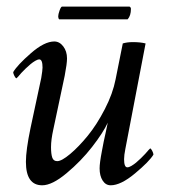

<svg xmlns="http://www.w3.org/2000/svg" viewBox="-20 -549 519 575"><path d="M285.2 -96.7Q287.6 -111.3 290.5 -124.5Q293.5 -137.7 296.9 -153.8Q300.3 -169.9 302.7 -181.6Q289.1 -151.9 255.9 -109.1Q222.7 -66.4 179.4 -30.3Q136.2 5.9 106.4 5.9Q57.6 5.9 57.6 -64.5Q57.6 -99.1 71.3 -165L103.5 -315.4Q107.4 -338.9 107.4 -346.7Q107.4 -371.1 97.7 -371.1Q92.8 -371.1 85.7 -366.9Q78.6 -362.8 71.5 -356.9Q64.5 -351.1 56.9 -343.8Q49.3 -336.4 43.9 -330.6Q38.6 -324.7 34.2 -319.3L29.3 -314.5Q26.9 -314.5 23.2 -321.5Q19.5 -328.6 19.5 -333Q32.2 -354.5 72.5 -389.6Q112.8 -424.8 142.6 -424.8Q158.2 -424.8 169.4 -410.2Q180.7 -395.5 180.7 -374Q180.7 -358.4 173.8 -322.3L139.6 -161.1Q132.8 -130.4 132.8 -108.4Q132.8 -87.9 136.5 -77.1Q140.1 -66.4 151.4 -66.4Q164.6 -66.4 190.2 -87.9Q215.8 -109.4 242.9 -142.6Q270 -175.8 293.9 -222.2Q317.9 -268.6 326.2 -311.5Q329.6 -328.6 336.4 -362.5Q343.3 -396.5 347.7 -418.9Q360.8 -422.9 377.9 -422.9Q400.4 -422.9 416 -418.9L355.5 -103.5Q351.6 -84 351.6 -72.3Q351.6 -47.9 361.3 -47.9Q366.2 -47.9 373.3 -52Q380.4 -56.2 387.5 -62Q394.5 -67.9 402.1 -75.2Q409.7 -82.5 415 -88.4Q420.4 -94.2 424.8 -99.6L429.7 -104.5Q432.1 -104.5 435.8 -97.4Q439.5 -90.3 439.5 -85.9Q427.2 -65.4 384.5 -29.8Q341.8 5.9 311.5 5.9Q296.4 5.9 287.4 -8.3Q278.3 -22.5 278.3 -44.9Q278.3 -61 285.2 -96.7ZM362.3 -491.2H157.2Q154.3 -494.1 154.3 -500Q154.3 -505.9 158.4 -517.6Q162.6 -529.3 166 -529.3H367.2Q368.7 -529.3 370.4 -527.3Q372.1 -525.4 372.1 -522.5Q372.1 -502 362.3 -491.2Z"/></svg>

Font: Crimson
Style: Italic
Weight: 400
Italic angle: -11°
Version: Version 0.8